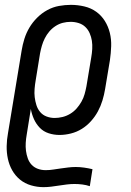

<svg xmlns="http://www.w3.org/2000/svg" viewBox="-20 -548 540 791"><path d="M159 223Q133 223 107.5 215.5Q82 208 62.5 192Q43 176 30.5 154Q18 132 12.5 106.5Q7 81 7.5 54Q8 27 13 0L69 -339Q73 -364 80.5 -388Q88 -412 101 -434Q114 -456 133 -475Q152 -494 175 -506.5Q198 -519 223 -523.5Q248 -528 272 -528Q300 -528 327.5 -521.5Q355 -515 376.5 -499.5Q398 -484 412 -461.5Q426 -439 432.5 -412.5Q439 -386 438 -357.5Q437 -329 433 -301L413 -181Q409 -157 402 -134Q395 -111 383.5 -89.5Q372 -68 355 -49Q338 -30 317 -17Q296 -4 272 2Q248 8 225 8Q202 8 180.5 1Q159 -6 144 -21.5Q129 -37 120 -57Q111 -77 107 -99Q103 -73 98.5 -46Q94 -19 90 7Q87 24 86 40.5Q85 57 87 73Q89 89 94.5 104.5Q100 120 110.5 131Q121 142 136 147.5Q151 153 168 153Q184 153 199.5 150.5Q215 148 230 146Q245 144 260.5 142Q276 140 292 140Q309 140 326.5 142.5Q344 145 361 149L350 219Q335 214 319 212Q303 210 287 210Q271 210 255 212Q239 214 223 216.5Q207 219 191 221Q175 223 159 223ZM205 -62Q221 -62 237.5 -66Q254 -70 269 -79Q284 -88 295.5 -101Q307 -114 315.5 -129Q324 -144 328.5 -160Q333 -176 336 -192L356 -312Q359 -329 360 -346.5Q361 -364 358.5 -380Q356 -396 349.5 -411Q343 -426 331.5 -437Q320 -448 304 -453Q288 -458 271 -458Q255 -458 239 -454Q223 -450 208.5 -440.5Q194 -431 183 -418Q172 -405 164.5 -390Q157 -375 152.5 -359.5Q148 -344 145 -328L127 -217Q124 -200 122.5 -182Q121 -164 123 -147.5Q125 -131 130 -115Q135 -99 145.5 -86.5Q156 -74 172 -68Q188 -62 205 -62Z"/></svg>

Font: Iosevka Gothic
Style: Italic
Weight: 400
Italic angle: -9°
Monospace: yes
Designer: Belleve Invis
Foundry: Belleve Invis
Version: Version 15.5.1; ttfautohint (v1.8.4)